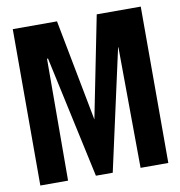

<svg xmlns="http://www.w3.org/2000/svg" viewBox="-79 -767 786 839"><g transform="rotate(-10 314.5 -347.0)"><path d="M157.7 -540.5H162.1L279.3 0H354L472.2 -535.6H473.6L477.5 0H600.6V-693.8H405.3L315.4 -243.2L229 -693.8H32.7V0H155.8Z"/></g></svg>

Font: Koulen
Style: Regular
Weight: 400
Designer: Danh Hong
Version: Version 8.00;December 21, 2023;FontCreator 13.0.0.2620 64-bi